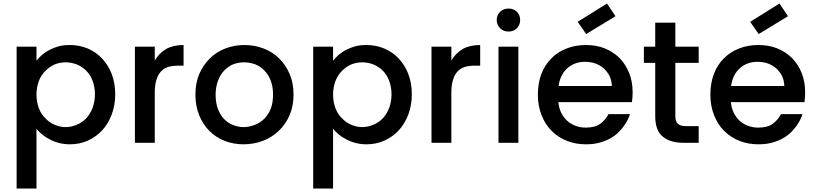

<svg xmlns="http://www.w3.org/2000/svg" viewBox="-20 -818 4669 1100"><path d="M189 -470.2Q203.6 -488.8 221.2 -503.9Q241.2 -521 265.1 -533.2Q293.5 -546.9 317.9 -553.2Q344.7 -560.1 380.9 -560.1Q434.1 -560.1 482.9 -540Q531.2 -519 564.9 -482.9Q601.6 -442.9 620.1 -394Q640.1 -340.8 640.1 -277.8Q640.1 -215.3 620.1 -162.1Q600.1 -108.9 564.9 -70.8Q531.7 -34.7 482.9 -12.2Q435.1 8.8 380.9 8.8Q348.1 8.8 317.9 1Q290.5 -5.9 264.2 -20Q240.2 -31.7 221.2 -47.9Q200.2 -65.9 189 -80.1V262.2H75.2V-550.8H189ZM203.1 -196.8Q216.3 -162.6 241.2 -139.2Q264.2 -114.7 293.9 -103Q324.2 -89.8 356 -89.8Q387.7 -89.8 418.9 -103Q448.7 -114.7 473.1 -139.2Q496.6 -164.6 509.8 -198.2Q523.9 -235.4 523.9 -277.8Q523.9 -319.8 509.8 -356.9Q497.1 -390.1 473.1 -414.1Q447.8 -438 418.9 -449.2Q387.7 -460.9 356 -460.9Q324.2 -460.9 293.9 -449.2Q264.2 -436 241.2 -413.1Q215.3 -387.2 203.1 -355Q189 -317.9 189 -275.9Q189 -233.9 203.1 -196.8Z M752.9 -550.8H866.7V-471.2Q890.6 -512.7 931.6 -537.1Q972.2 -560.1 1031.7 -560.1V-441.9H1002.9Q969.7 -441.9 945.8 -435.1Q921.9 -428.2 903.8 -410.2Q886.2 -392.6 877 -362.8Q866.7 -333 866.7 -290V0H752.9Z M1661.6 -275.9Q1661.6 -210.4 1639.6 -159.2Q1617.2 -106.9 1577.6 -68.8Q1537.6 -30.8 1486.3 -11.2Q1433.1 8.8 1375.5 8.8Q1316.9 8.8 1266.6 -11.2Q1217.3 -30.3 1178.7 -68.8Q1142.6 -105 1120.6 -159.2Q1099.6 -211.4 1099.6 -275.9Q1099.6 -342.8 1121.6 -394Q1143.6 -444.8 1181.6 -482.9Q1218.8 -520 1270.5 -540Q1322.3 -560.1 1380.4 -560.1Q1437.5 -560.1 1490.7 -540Q1542.5 -520 1579.6 -482.9Q1617.7 -444.8 1639.6 -394Q1661.6 -342.8 1661.6 -275.9ZM1215.3 -275.9Q1215.3 -228.5 1228.5 -193.8Q1242.7 -157.2 1263.7 -136.2Q1288.6 -111.3 1314.5 -102.1Q1344.2 -89.8 1375.5 -89.8Q1405.8 -89.8 1438.5 -102.1Q1466.3 -111.8 1492.7 -136.2Q1516.1 -159.7 1530.8 -193.8Q1544.4 -229.5 1544.4 -275.9Q1544.4 -321.3 1530.8 -356.9Q1517.6 -391.1 1493.7 -415Q1470.2 -438.5 1440.4 -450.2Q1409.2 -460.9 1378.4 -460.9Q1347.2 -460.9 1317.4 -450.2Q1290 -439.5 1265.6 -415Q1243.2 -392.6 1229.5 -356.9Q1215.3 -319.8 1215.3 -275.9Z M1888.2 -470.2Q1902.8 -488.8 1920.4 -503.9Q1940.4 -521 1964.4 -533.2Q1992.7 -546.9 2017.1 -553.2Q2043.9 -560.1 2080.1 -560.1Q2133.3 -560.1 2182.1 -540Q2230.5 -519 2264.2 -482.9Q2300.8 -442.9 2319.3 -394Q2339.4 -340.8 2339.4 -277.8Q2339.4 -215.3 2319.3 -162.1Q2299.3 -108.9 2264.2 -70.8Q2231 -34.7 2182.1 -12.2Q2134.3 8.8 2080.1 8.8Q2047.4 8.8 2017.1 1Q1989.7 -5.9 1963.4 -20Q1939.5 -31.7 1920.4 -47.9Q1899.4 -65.9 1888.2 -80.1V262.2H1774.4V-550.8H1888.2ZM1902.3 -196.8Q1915.5 -162.6 1940.4 -139.2Q1963.4 -114.7 1993.2 -103Q2023.4 -89.8 2055.2 -89.8Q2086.9 -89.8 2118.2 -103Q2147.9 -114.7 2172.4 -139.2Q2195.8 -164.6 2209 -198.2Q2223.1 -235.4 2223.1 -277.8Q2223.1 -319.8 2209 -356.9Q2196.3 -390.1 2172.4 -414.1Q2147 -438 2118.2 -449.2Q2086.9 -460.9 2055.2 -460.9Q2023.4 -460.9 1993.2 -449.2Q1963.4 -436 1940.4 -413.1Q1914.6 -387.2 1902.3 -355Q1888.2 -317.9 1888.2 -275.9Q1888.2 -233.9 1902.3 -196.8Z M2452.1 -550.8H2565.9V-471.2Q2589.8 -512.7 2630.9 -537.1Q2671.4 -560.1 2731 -560.1V-441.9H2702.1Q2668.9 -441.9 2645 -435.1Q2621.1 -428.2 2603 -410.2Q2585.4 -392.6 2576.2 -362.8Q2565.9 -333 2565.9 -290V0H2452.1Z M2949.7 0H2835.9V-550.8H2949.7ZM2825.7 -704.1Q2825.7 -731 2845.7 -751Q2865.2 -769 2893.6 -769Q2921.4 -769 2940.9 -751Q2960 -731.9 2960 -704.1Q2960 -674.8 2940.9 -655.8Q2922.4 -637.2 2893.6 -637.2Q2864.3 -637.2 2845.7 -655.8Q2825.7 -675.8 2825.7 -704.1Z M3331.5 -463.9Q3272.9 -463.9 3231.4 -428.2Q3189 -390.1 3180.2 -325.2H3485.4Q3483.9 -357.4 3472.7 -381.8Q3459.5 -407.2 3439.5 -425.8Q3418.5 -443.8 3391.6 -454.1Q3364.3 -463.9 3331.5 -463.9ZM3061.5 -275.9Q3061.5 -340.8 3081.5 -394Q3101.1 -445.8 3138.2 -482.9Q3173.8 -520 3225.6 -540Q3275.9 -560.1 3336.4 -560.1Q3396.5 -560.1 3444.3 -541Q3491.2 -522.5 3529.3 -485.8Q3565.4 -448.2 3584.5 -399.9Q3604.5 -349.6 3604.5 -289.1Q3604.5 -270 3603.5 -261.2L3600.6 -232.9H3179.2Q3182.1 -199.2 3195.3 -171.9Q3208 -146 3229.5 -126Q3249 -107.9 3277.3 -97.2Q3304.7 -86.9 3336.4 -86.9Q3390.1 -86.9 3420.4 -109.9Q3448.7 -131.3 3466.3 -164.1H3589.4Q3577.6 -128.4 3555.2 -97.2Q3529.3 -61.5 3502.4 -42Q3472.7 -19 3429.2 -4.9Q3390.1 8.8 3336.4 8.8Q3277.8 8.8 3227.5 -11.2Q3178.2 -30.3 3139.6 -68.8Q3102.5 -106 3082.5 -159.2Q3061.5 -211.4 3061.5 -275.9ZM3289.6 -692.9 3457.5 -797.9 3506.3 -725.1 3338.4 -623Z M3668.9 -550.8H3733.9V-688H3849.1V-550.8H3982.9V-458H3849.1V-152.8Q3849.1 -123 3863.3 -108.9Q3877 -95.2 3913.1 -95.2H3982.9V0H3893.1Q3819.8 0 3777.3 -35.2Q3733.9 -69.8 3733.9 -152.8V-458H3668.9Z M4319.8 -463.9Q4261.2 -463.9 4219.7 -428.2Q4177.2 -390.1 4168.5 -325.2H4473.6Q4472.2 -357.4 4460.9 -381.8Q4447.8 -407.2 4427.7 -425.8Q4406.7 -443.8 4379.9 -454.1Q4352.5 -463.9 4319.8 -463.9ZM4049.8 -275.9Q4049.8 -340.8 4069.8 -394Q4089.4 -445.8 4126.5 -482.9Q4162.1 -520 4213.9 -540Q4264.2 -560.1 4324.7 -560.1Q4384.8 -560.1 4432.6 -541Q4479.5 -522.5 4517.6 -485.8Q4553.7 -448.2 4572.8 -399.9Q4592.8 -349.6 4592.8 -289.1Q4592.8 -270 4591.8 -261.2L4588.9 -232.9H4167.5Q4170.4 -199.2 4183.6 -171.9Q4196.3 -146 4217.8 -126Q4237.3 -107.9 4265.6 -97.2Q4293 -86.9 4324.7 -86.9Q4378.4 -86.9 4408.7 -109.9Q4437 -131.3 4454.6 -164.1H4577.6Q4565.9 -128.4 4543.5 -97.2Q4517.6 -61.5 4490.7 -42Q4460.9 -19 4417.5 -4.9Q4378.4 8.8 4324.7 8.8Q4266.1 8.8 4215.8 -11.2Q4166.5 -30.3 4127.9 -68.8Q4090.8 -106 4070.8 -159.2Q4049.8 -211.4 4049.8 -275.9ZM4277.8 -692.9 4445.8 -797.9 4494.6 -725.1 4326.7 -623Z"/></svg>

Font: PoppinsZ Medium
Style: Regular
Weight: 500
Designer: Ninad Kale (Devanagari), Jonny Pinhorn (Latin)
Foundry: Indian Type Foundry
Version: Version 3.002;FEAKit 1.0